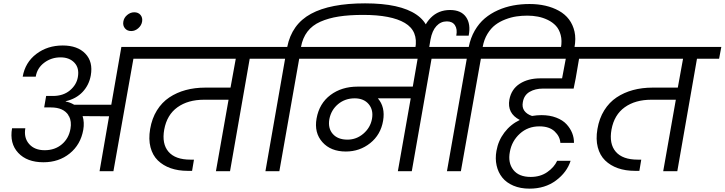

<svg xmlns="http://www.w3.org/2000/svg" viewBox="-20 -1020 4318 1144"><path d="M294.9 -448.2Q356.9 -448.2 396.5 -481.4Q436 -514.6 443.8 -560.1Q453.6 -614.3 423.6 -646.2Q393.6 -678.2 340.8 -678.2Q286.1 -678.2 243.7 -646.5Q201.2 -614.7 192.9 -563H115.2Q129.9 -647.9 196.3 -698.5Q262.7 -749 354 -749Q441.9 -749 488.5 -700.4Q535.2 -651.9 521 -570.8Q510.7 -513.2 472.4 -472.4Q434.1 -431.6 372.1 -417L371.1 -415Q395 -411.6 421.9 -396H643.1L703.1 -740.2H918L905.8 -669.9H774.9L655.8 0H573.2L629.9 -327.1L472.2 -328.1Q483.9 -290.5 476.1 -246.1Q460.4 -158.2 395.5 -105.7Q330.6 -53.2 238.8 -53.2Q140.6 -53.2 88.4 -109.4Q36.1 -165.5 51.8 -255.9H130.9Q121.1 -198.7 153.6 -161.9Q186 -125 246.1 -125Q307.1 -125 348.6 -160.2Q390.1 -195.3 399.9 -252.9Q407.7 -295.4 391.1 -328.1H388.2V-333Q358.4 -379.9 283.2 -379.9H243.2L254.9 -448.2Z M761.7 -835Q737.8 -835 724.4 -851.3Q710.9 -867.7 714.8 -891.1Q718.3 -914.1 737.5 -930.4Q756.8 -946.8 779.8 -946.8Q804.2 -946.8 817.4 -930.7Q830.6 -914.6 826.7 -891.1Q822.8 -868.2 803.7 -851.6Q784.7 -835 761.7 -835Z M852.5 -669.9 864.7 -740.2H1612.8L1599.6 -669.9H1467.8L1350.6 0H1266.6L1341.8 -425.8H1195.8Q1100.1 -425.8 1037.4 -380.9Q974.6 -335.9 958.5 -248Q943.4 -163.1 983.9 -116Q1024.4 -68.8 1114.7 -68.8H1135.7L1124.5 -2H1098.6Q1042 -2 996.8 -17.8Q951.7 -33.7 920.4 -64.2Q889.2 -94.7 876.7 -142.6Q864.3 -190.4 874.5 -251Q885.3 -314.5 915 -362.3Q944.8 -410.2 988.8 -439.5Q1032.7 -468.8 1086.7 -483.4Q1140.6 -498 1203.6 -498H1353.5L1384.8 -669.9Z M1762.7 -669.9 1644.5 0H1561.5L1678.7 -669.9H1546.4L1559.6 -740.2H1691.4Q1718.3 -875.5 1833 -937.7Q1947.8 -1000 2155.3 -1000Q2363.8 -1000 2461.7 -932.6Q2559.6 -865.2 2536.6 -733.9L2533.7 -716.8H2452.6L2454.6 -731.9Q2473.1 -835.4 2392.1 -883.3Q2311 -931.2 2143.6 -931.2Q2060.5 -931.2 1999 -921.6Q1937.5 -912.1 1888.9 -890.6Q1840.3 -869.1 1811.8 -831.5Q1783.2 -793.9 1773.4 -740.2H1905.3L1893.6 -669.9Z M2050.3 -188Q2103.5 -188 2145 -223.4Q2186.5 -258.8 2196.3 -311Q2206.1 -364.3 2177 -399.2Q2147.9 -434.1 2093.3 -434.1Q2036.1 -434.1 1994.6 -399.7Q1953.1 -365.2 1942.4 -310.1Q1933.1 -255.9 1962.9 -221.9Q1992.7 -188 2050.3 -188ZM1840.3 -669.9 1852.5 -740.2H2695.3L2683.6 -669.9H2551.3L2433.6 0H2350.6L2427.2 -434.1H2231.4Q2276.4 -382.3 2262.7 -300.8Q2248.5 -217.3 2185.8 -167.2Q2123 -117.2 2040.5 -117.2Q1950.7 -117.2 1900.9 -173.1Q1851.1 -229 1866.2 -314Q1882.3 -403.8 1949 -453.9Q2015.6 -503.9 2111.3 -503.9H2439.5L2468.3 -669.9Z M2475.6 -716.8 2487.8 -791.5Q2501 -867.7 2546.6 -914.1Q2592.3 -960.4 2661.6 -960.4Q2727.5 -960.4 2756.8 -918.5Q2786.1 -876.5 2772.5 -807.6H2698.7Q2706.1 -846.2 2690.9 -869.4Q2675.8 -892.6 2642.6 -892.6Q2606 -892.6 2580.3 -864.7Q2554.7 -836.9 2544.9 -783.7L2533.7 -716.8Z M2845.2 -669.9 2726.1 0H2643.1L2761.2 -669.9H2628.9L2642.1 -740.2H2772.9Q2783.7 -794.4 2808.8 -837.9Q2834 -881.3 2868.4 -910.4Q2902.8 -939.5 2946.5 -959Q2990.2 -978.5 3037.1 -987.3Q3084 -996.1 3135.3 -996.1Q3185.5 -996.1 3229.5 -986.1Q3273.4 -976.1 3310.1 -955.8Q3346.7 -935.5 3370.1 -904.5Q3393.6 -873.5 3403.1 -831.8Q3412.6 -790 3402.8 -736.8L3399.9 -720.2H3318.8L3322.3 -735.8Q3329.6 -777.8 3320.8 -811.3Q3312 -844.7 3292.5 -866Q3272.9 -887.2 3244.4 -901.1Q3215.8 -915 3185.3 -920.9Q3154.8 -926.8 3122.1 -926.8Q3088.4 -926.8 3056.9 -922.1Q3025.4 -917.5 2991.5 -904.5Q2957.5 -891.6 2931.2 -871.6Q2904.8 -851.6 2884.3 -817.9Q2863.8 -784.2 2856 -740.2H2987.8L2976.1 -669.9Z M3379.9 -62Q3357.9 6.8 3292.7 55.4Q3227.5 104 3134.8 104Q3080.6 104 3038.8 86.2Q2997.1 68.4 2972.7 37.8Q2948.2 7.3 2939 -33.7Q2929.7 -74.7 2938 -121.1Q2948.7 -182.1 2985.4 -230.5Q3022 -278.8 3077.1 -305.2Q3000.5 -344.7 3015.1 -426.8Q3026.9 -488.8 3076.7 -521Q3126.5 -553.2 3200.2 -553.2H3329.1L3351.1 -669.9H2933.1L2944.8 -740.2H3584L3571.8 -669.9H3430.2L3410.2 -553.2L3397.9 -492.2H3215.8Q3168.9 -492.2 3135.5 -472.7Q3102.1 -453.1 3095.2 -411.1Q3089.4 -380.9 3104.2 -360.1Q3119.1 -339.4 3149.9 -329.1Q3180.2 -334 3206.1 -334Q3255.9 -334 3294.4 -319.1Q3333 -304.2 3355.5 -279.8Q3377.9 -255.4 3389.2 -227.1Q3400.4 -198.7 3399.9 -168.9H3318.8Q3316.4 -207 3284.7 -237.1Q3252.9 -267.1 3193.8 -267.1Q3125.5 -267.1 3077.6 -223.6Q3029.8 -180.2 3018.1 -116.2Q3005.4 -50.3 3038.3 -8.1Q3071.3 34.2 3142.1 34.2Q3199.2 34.2 3240.5 5.6Q3281.7 -22.9 3299.8 -62Z M3517.6 -669.9 3529.8 -740.2H4277.8L4264.6 -669.9H4132.8L4015.6 0H3931.6L4006.8 -425.8H3860.8Q3765.1 -425.8 3702.4 -380.9Q3639.6 -335.9 3623.5 -248Q3608.4 -163.1 3648.9 -116Q3689.5 -68.8 3779.8 -68.8H3800.8L3789.6 -2H3763.7Q3707 -2 3661.9 -17.8Q3616.7 -33.7 3585.4 -64.2Q3554.2 -94.7 3541.7 -142.6Q3529.3 -190.4 3539.6 -251Q3550.3 -314.5 3580.1 -362.3Q3609.9 -410.2 3653.8 -439.5Q3697.8 -468.8 3751.7 -483.4Q3805.7 -498 3868.7 -498H4018.6L4049.8 -669.9Z"/></svg>

Font: Poppins
Style: Italic
Weight: 400
Italic angle: -10°
Designer: Ninad Kale (Devanagari), Jonny Pinhorn (Latin)
Foundry: Indian Type Foundry
Version: Version 3.200;PS 1.000;hotconv 16.6.54;makeotf.lib2.5.65590